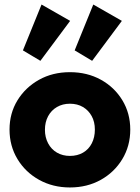

<svg xmlns="http://www.w3.org/2000/svg" viewBox="-20 -815 616 846"><path d="M288 11Q213 11 152.5 -22.5Q92 -56 57 -114Q22 -172 22 -244Q22 -316 57 -373Q92 -430 152 -463.5Q212 -497 288 -497Q364 -497 424 -464Q484 -431 519 -373.5Q554 -316 554 -244Q554 -172 519 -114Q484 -56 424 -22.5Q364 11 288 11ZM288 -128Q321 -128 346 -142.5Q371 -157 384.5 -183.5Q398 -210 398 -244Q398 -278 384 -303.5Q370 -329 345.5 -343.5Q321 -358 288 -358Q256 -358 231 -343.5Q206 -329 192 -303Q178 -277 178 -243Q178 -210 192 -183.5Q206 -157 231 -142.5Q256 -128 288 -128ZM158 -547 81 -593 163 -795 289 -723ZM386 -547 309 -593 391 -795 517 -723Z"/></svg>

Font: Outfit Thin
Style: Bold
Weight: 700
Version: Version 1.100;gftools[0.9.27]